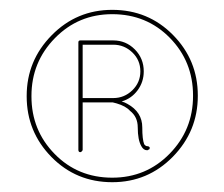

<svg xmlns="http://www.w3.org/2000/svg" viewBox="-20 -730 456 390"><path d="M208 -359.9Q134.8 -359.9 84.5 -411.1Q34.2 -462.4 34.2 -534.2V-535.2Q34.2 -606.9 85 -658.4Q135.7 -710 208 -710Q281.2 -710 331.5 -658.9Q381.8 -607.9 381.8 -536.1V-535.2Q381.8 -463.4 331.1 -411.6Q280.3 -359.9 208 -359.9ZM208 -369.1Q276.9 -369.1 324.5 -417.7Q372.1 -466.3 372.1 -535.2V-536.1Q372.1 -605 325 -653.1Q277.8 -701.2 208 -701.2Q139.2 -701.2 91.6 -652.6Q43.9 -604 43.9 -535.2V-534.2Q43.9 -465.3 91.1 -417.2Q138.2 -369.1 208 -369.1ZM267.1 -433.1Q271.5 -424.8 278.8 -424.8Q280.8 -424.8 280.8 -425.8Q284.2 -425.8 284.2 -430.2Q282.7 -433.1 278.8 -433.1Q275.9 -433.1 272.9 -437Q269 -446.8 269 -471.2Q269 -502.4 238.8 -519Q233.9 -522 227.1 -523.9Q247.1 -529.8 259.5 -546.6Q272 -563.5 272 -585Q272 -611.3 253.9 -629.6Q235.8 -647.9 210 -647.9H144H143.1Q139.2 -647.9 139.2 -644V-425.8Q139.2 -420.9 143.1 -420.9Q144.5 -420.9 146.2 -422.6Q147.9 -424.3 147.9 -425.8V-522H209Q211.9 -521 216.8 -520Q235.4 -514.6 244.1 -504.9Q259.8 -492.7 259.8 -471.2Q259.8 -445.8 267.1 -433.1ZM210 -530.8H147.9V-639.2H210Q232.4 -639.2 248.8 -623.5Q265.1 -607.9 265.1 -585Q265.1 -562.5 248.8 -546.6Q232.4 -530.8 210 -530.8Z"/></svg>

Font: Quicksand
Style: Light
Weight: 300
Designer: Andrew Paglinawan
Foundry: Andrew Paglinawan
Version: 1.002